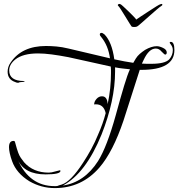

<svg xmlns="http://www.w3.org/2000/svg" viewBox="-20 -908 911 981"><path d="M260 53Q191 53 130 18Q64 -23 42 -84Q34 -106 30 -124.5Q26 -143 26 -156Q26 -188 49 -188Q56 -188 57 -181Q62 -162 66 -149Q70 -136 73 -128Q78 -114 86 -102Q94 -90 103 -79Q150 -26 229 -26Q243 -26 262 -32Q283 -38 286 -38Q289 -37 289 -35Q289 -17 213 -17Q105 -17 71 -91Q131 43 259 43Q262 43 266 43Q270 43 274 42Q276 41 281.5 39Q287 37 295 35Q341 21 404 -76Q427 -111 446.5 -147Q466 -183 481 -220Q506 -276 520 -330Q510 -375 470 -375Q463 -375 461 -374Q461 -389 473 -402.5Q485 -416 501 -416Q528 -416 530 -376Q539 -417 543 -457Q547 -497 547 -534Q547 -542 547 -551Q547 -560 546 -568Q511 -576 456 -588Q401 -600 329 -616Q282 -625 243.5 -630Q205 -635 174 -635Q97 -635 58 -604Q27 -579 27 -548Q27 -494 103 -494Q106 -494 106 -493Q106 -489 81 -488Q79 -488 77 -486.5Q75 -485 72 -485Q65 -485 57 -489Q19 -502 19 -542Q19 -553 22.5 -565Q26 -577 34 -588Q91 -673 215 -673Q240 -673 268.5 -670.5Q297 -668 330 -660L542 -610Q533 -675 497 -719Q490 -726 490 -732Q490 -740 499 -740Q504 -740 514 -732Q552 -693 564 -605Q619 -593 661 -587L674 -609Q682 -622 694 -632.5Q706 -643 721 -653Q754 -672 781 -672Q795 -672 813.5 -663Q832 -654 832 -640Q832 -629 823 -629Q821 -629 806 -644Q793 -660 776 -660Q741 -660 714 -602L705 -583Q718 -582 730.5 -582Q743 -582 753 -582Q823 -582 845 -605Q863 -626 863 -652Q863 -666 855 -677.5Q847 -689 847 -689Q847 -694 853 -694Q871 -694 871 -652Q871 -551 702 -551H694L611 -292Q557 -132 488 -52Q397 53 260 53ZM301 40Q411 24 481 -85Q504 -122 526.5 -180.5Q549 -239 571 -318Q596 -410 614 -469.5Q632 -529 644 -554Q626 -556 607 -558Q588 -560 568 -564V-543Q568 -468 550.5 -387.5Q533 -307 499 -221Q418 -22 301 40ZM665 -770Q655 -770 652 -773Q651 -774 641.5 -789Q632 -804 620 -824Q608 -844 597.5 -860Q587 -876 584 -878Q582 -879 582 -882Q582 -886 587.5 -887.5Q593 -889 596 -886Q598 -886 610 -875Q622 -864 637 -849.5Q652 -835 663.5 -823Q675 -811 676 -808Q681 -812 699.5 -824Q718 -836 740 -850.5Q762 -865 779 -875.5Q796 -886 799 -886Q803 -888 804 -888Q808 -888 809.5 -885Q811 -882 805 -878Q798 -874 779.5 -858Q761 -842 739.5 -823Q718 -804 701 -789Q684 -774 681 -773Q677 -770 665 -770Z"/></svg>

Font: Lavishly Yours
Style: Regular
Weight: 400
Designer: Robert E. Leuschke
Foundry: Robert E. Leuschke
Version: Version 1.010; ttfautohint (v1.8.3)